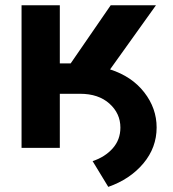

<svg xmlns="http://www.w3.org/2000/svg" viewBox="-20 -566 662 735"><path d="M62.5 0V-545.9H209V-323.2H250.5L403.8 -545.9H577.1L401.4 -300.3Q484.9 -273.4 532.2 -212.4Q579.6 -151.4 579.6 -78.1Q579.6 -1 528.8 59.6Q478 120.1 394.5 149.4L334.5 50.8Q381.8 35.2 411.4 2Q440.9 -31.2 440.9 -77.6Q440.9 -131.8 398.9 -169.4Q356.9 -207 286.6 -207H209V0Z"/></svg>

Font: Inter-Bold
Style: Bold
Weight: 700
Designer: Rasmus Andersson
Foundry: rsms
Version: Version 4.000;git-a52131595